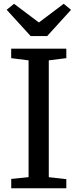

<svg xmlns="http://www.w3.org/2000/svg" viewBox="-20 -1002 413 1022"><path d="M132.1 -59V-680.7L39.5 -692.5V-743H333V-692.5L239.7 -680.7V-58.9L333 -48.5V0H39.8V-49.5ZM54.8 -981.8 187 -882.3 319.1 -981.8 358.1 -949.7 231 -810H143.2L15.5 -950Z"/></svg>

Font: Merriweather 7pt Light
Style: Regular
Weight: 300
Designer: Eben Sorkin
Foundry: Eben Sorkin
Version: Version 2.200;gftools[0.9.31]